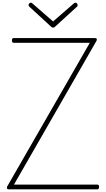

<svg xmlns="http://www.w3.org/2000/svg" viewBox="-20 -1412 792 1432"><path d="M44 0Q38 0 35 -3Q32 -6 31.5 -10.5Q31 -15 33 -20L650 -1093H80Q76 -1093 72.5 -1097Q69 -1101 69 -1111Q69 -1120 72.5 -1124Q76 -1128 80 -1128H688Q699 -1128 701.5 -1122Q704 -1116 700 -1108L84 -35H707Q712 -35 715.5 -31.5Q719 -28 719 -19Q719 -9 715.5 -4.5Q712 0 707 0ZM543 -1392Q549 -1392 554 -1386.5Q559 -1381 559 -1373Q559 -1370 558 -1367.5Q557 -1365 554 -1362L392 -1214Q387 -1209 383.5 -1207.5Q380 -1206 376 -1206Q372 -1206 368.5 -1207.5Q365 -1209 360 -1214L198 -1363Q196 -1366 194.5 -1369Q193 -1372 193 -1374Q193 -1382 198.5 -1387Q204 -1392 210 -1392Q214 -1392 216.5 -1390Q219 -1388 222 -1386L376 -1252L530 -1386Q533 -1388 536 -1390Q539 -1392 543 -1392Z"/></svg>

Font: Playwrite CL Thin
Style: Regular
Weight: 100
Designer: Veronika Burian, José Scaglione
Foundry: TypeTogether
Version: Version 1.002